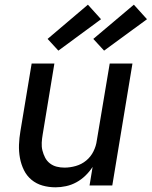

<svg xmlns="http://www.w3.org/2000/svg" viewBox="-20 -791 647 819"><path d="M217 8Q188 8 161.5 0.5Q135 -7 114.5 -24Q94 -41 82 -65.5Q70 -90 65 -117.5Q60 -145 61 -173.5Q62 -202 67 -231L115 -520H212L162 -217Q159 -200 158 -182.5Q157 -165 161 -149Q165 -133 172.5 -118.5Q180 -104 193 -94Q206 -84 222 -80Q238 -76 255 -76Q279 -76 303.5 -83Q328 -90 347.5 -106Q367 -122 378.5 -145Q390 -168 393 -192L448 -520H545L459 0H362L375 -79Q362 -59 344.5 -42Q327 -25 306 -13.5Q285 -2 262 3Q239 8 217 8ZM424 -575 378 -625 551 -771 607 -709ZM229 -575 183 -625 355 -771 411 -709Z"/></svg>

Font: Iosevka Aile Medium
Style: Italic
Weight: 500
Italic angle: -9°
Designer: Belleve Invis
Foundry: Belleve Invis
Version: Version 31.1.0; ttfautohint (v1.8.4)